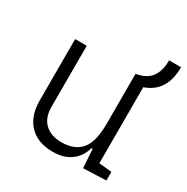

<svg xmlns="http://www.w3.org/2000/svg" viewBox="-154 -788 905 930"><g transform="rotate(30 298.5 -323.0)"><path d="M263.2 9.8Q177.7 9.8 130.9 -38.8Q84 -87.4 84 -175.8V-517.6H148.9V-175.8Q148.9 -115.7 182.6 -83.5Q216.3 -51.3 276.4 -51.3Q348.1 -51.3 384.8 -94.2Q421.4 -137.2 421.4 -239.3V-517.6L440.9 -522.5Q529.8 -544.4 529.8 -655.8H596.7Q596.7 -518.6 486.3 -480.5V-55.2L557.6 -48.3V0L430.2 4.9L422.9 -99.6H416.5Q402.3 -47.4 362.3 -18.8Q322.3 9.8 263.2 9.8Z"/></g></svg>

Font: Caskaydia Cove Light
Style: Regular
Weight: 300
Monospace: yes
Designer: Aaron Bell
Foundry: Saja Typeworks
Version: Version 4.300; ttfautohint (v1.8.3)